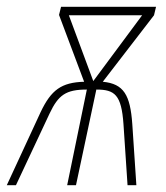

<svg xmlns="http://www.w3.org/2000/svg" viewBox="-70 -546 488 566"><path d="M50 -216 -50 0H-23L76 -211C102 -266 124 -282 186 -282L128 0H154L214 -282C268 -282 288 -267 294 -180L306 0H332L320 -180C314 -266 295 -299 233 -305L384 -501L390 -526H110L104 -502L178 -305C111 -303 81 -281 50 -216ZM205 -307 133 -501H349Z"/></svg>

Font: Noto Sans ExtraCondensed Thin
Style: Italic
Weight: 100
Width: 2
Italic angle: -12°
Designer: Monotype Design Team
Foundry: Monotype Imaging Inc.
Version: Version 2.013